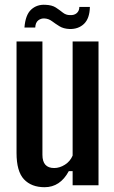

<svg xmlns="http://www.w3.org/2000/svg" viewBox="-20 -773 477 801"><path d="M166 8Q111 8 80 -25Q49 -58 49 -135V-600H157V-127Q157 -72 206 -72Q229 -72 251 -86Q273 -100 283 -124V-600H391V0H283V-59H267Q231 8 166 8ZM82 -658Q86 -711 110 -733Q134 -755 169 -753Q197 -752 213 -741.5Q229 -731 242 -720.5Q255 -710 272 -710Q290 -709 300.5 -718.5Q311 -728 311 -744H355Q354 -696 330.5 -673.5Q307 -651 270 -652Q245 -653 228 -663.5Q211 -674 197 -684.5Q183 -695 166 -696Q151 -697 139.5 -688Q128 -679 127 -658Z"/></svg>

Font: Big Shoulders Display
Style: Bold
Weight: 700
Designer: Patric King
Foundry: XO Type Co
Version: Version 1.000; ttfautohint (v1.8.2)